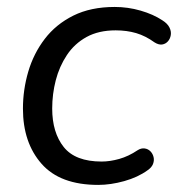

<svg xmlns="http://www.w3.org/2000/svg" viewBox="-20 -515 504 544"><path d="M258.3 8.9Q150.3 8.9 97.7 -51Q45 -110.9 45 -207.2Q45 -260.6 60.1 -312.1Q75.3 -363.6 106.9 -404.9Q138.5 -446.2 187.8 -470.8Q237.2 -495.3 305 -495.3Q342.6 -495.3 378.4 -484.9Q414.2 -474.6 440.1 -457.4Q454.3 -448.5 459.9 -437.5Q465.6 -426.4 463.9 -415.7Q462.2 -404.9 455.5 -397.6Q448.9 -390.3 439.2 -388.9Q429.4 -387.6 417.7 -395Q392.5 -413.3 365.8 -421.2Q339 -429 307.7 -429Q259.4 -429 225.1 -410.1Q190.9 -391.2 169.5 -358.9Q148.1 -326.7 138 -287.6Q127.9 -248.5 127.9 -207.6Q127.9 -139.5 160.6 -98.4Q193.4 -57.3 267.9 -57.3Q291.6 -57.3 317.9 -64.7Q344.2 -72.1 369.8 -89.3Q380 -95.8 389.9 -94.4Q399.7 -93 406.3 -86.2Q412.9 -79.4 415.1 -69.9Q417.4 -60.3 413.5 -50.3Q409.6 -40.3 398 -32.5Q370.9 -12.8 332.2 -1.9Q293.5 8.9 258.3 8.9Z"/></svg>

Font: Nunito Variable Extra Light
Style: Italic
Weight: 200
Italic angle: -9°
Designer: Vernon Adams
Foundry: Vernon Adams
Version: Version 3.602